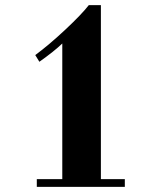

<svg xmlns="http://www.w3.org/2000/svg" viewBox="-20 -726 596 746"><path d="M123 0V-30H222V-557Q191 -527 133 -486L117 -512Q171 -552 234 -611Q297 -670 325 -706H372V-30H465V0Z"/></svg>

Font: Justus
Style: Bold
Weight: 700
Version: Version 001.001